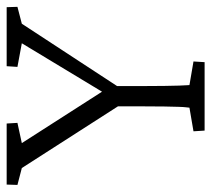

<svg xmlns="http://www.w3.org/2000/svg" viewBox="-50 -564 613 556"><g transform="rotate(-90 256.0 -286.5)"><path d="M464.8 -529.3 268.6 -229.5 284.2 -280.3V-190.4Q284.2 -144.5 284.7 -116.7Q285.2 -88.9 285.6 -74.2Q286.1 -59.6 286.6 -53.2Q287.1 -46.9 287.1 -43.9L355.5 -32.2L353.5 0H155.3L153.3 -32.2L221.7 -43.9Q221.7 -46.9 222.7 -53.2Q223.6 -59.6 224.1 -74.2Q224.6 -88.9 225.1 -116.7Q225.6 -144.5 225.6 -190.4V-280.3L239.3 -229.5L46.9 -529.3L-2 -542L-1 -573.2H175.8L177.7 -542L119.1 -529.3L272.5 -290H263.7L408.2 -529.3L339.8 -542L341.8 -573.2H512.7L513.7 -542Z"/></g></svg>

Font: Crimson Pro ExtraLight
Style: Regular
Weight: 250
Designer: Jacques Le Bailly
Foundry: Baron von Fonthausen
Version: Version 1.003